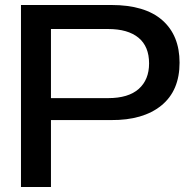

<svg xmlns="http://www.w3.org/2000/svg" viewBox="-20 -749 764 769"><path d="M64 0V-729H425.8Q560.5 -729 629.9 -668.2Q699.2 -607.4 699.2 -498Q699.2 -385.7 626.2 -326.4Q553.2 -267.1 424.8 -268.1H184.1V0ZM184.1 -356H413.1Q494.1 -356 535.6 -392.8Q577.1 -429.7 577.1 -495.1Q577.1 -563 534.7 -597.9Q492.2 -632.8 413.1 -632.8H184.1Z"/></svg>

Font: Lumene Sans Expanded Medium
Style: Regular
Weight: 500
Width: 7
Designer: Deni Anggara
Version: Version 1.003;Glyphs 3.1.2 (3151)